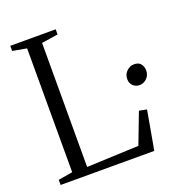

<svg xmlns="http://www.w3.org/2000/svg" viewBox="-134 -853 894 964"><g transform="rotate(-20 313.0 -371.5)"><path d="M26 0V-27.5L102.5 -40.5V-702L27.5 -715.5V-743H270V-715.5L182.5 -702L182 -39.5L460 -51L523 -216L563.5 -208L526.5 0ZM570.5 -335.5Q550.5 -335.5 536.2 -349Q522 -362.5 522 -385Q522 -410.5 539.8 -427Q557.5 -443.5 579 -443.5Q604.5 -443.5 615.5 -428.2Q626.5 -413 626.5 -394Q626.5 -368 609.5 -351.8Q592.5 -335.5 570.5 -335.5Z"/></g></svg>

Font: Merriweather 96pt Light
Style: Regular
Weight: 300
Version: Version 2.100